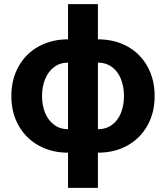

<svg xmlns="http://www.w3.org/2000/svg" viewBox="-20 -727 802 927"><path d="M308.5 -707H452.7V180.1H308.5ZM34.8 -263.2Q34.8 -343.6 69.5 -405.9Q104.2 -468.2 166.6 -502.7Q228.9 -537.1 308.5 -537.1H336.1V10.2H308.5Q228.9 10.2 166.6 -24.5Q104.2 -59.3 69.5 -121.3Q34.8 -183.3 34.8 -263.2ZM325.4 -103.1V-424.7H308.5Q270 -424.7 241.6 -403.5Q213.1 -382.2 198 -345.4Q182.9 -308.5 182.9 -263.2Q182.9 -218 198 -181.6Q213.1 -145.2 241.6 -124.2Q270 -103.1 308.5 -103.1ZM425.7 10.2V-537.1H452.7Q533.3 -537.1 595.4 -502.7Q657.6 -468.2 692.1 -405.9Q726.6 -343.6 726.6 -263.2Q726.6 -183.3 692.1 -121.3Q657.6 -59.3 595.4 -24.5Q533.3 10.2 452.7 10.2ZM578.5 -263.2Q578.5 -308.5 563.9 -345.4Q549.3 -382.2 520.5 -403.5Q491.8 -424.7 452.7 -424.7H436.9V-103.1H452.7Q492.2 -103.1 520.7 -124.2Q549.3 -145.2 563.9 -181.6Q578.5 -218 578.5 -263.2Z"/></svg>

Font: WEMIX Pretendard Variable
Style: Regular
Weight: 400
Designer: Base glyphs from Inter by Rasmus Andersson; Hangeul glyphs from Noto Sans CJK(Source Han Sans) by Jang Soo-young and Kan
Foundry: Kil Hyung-jin
Version: Version 1.000;Glyphs 3.2 (3208)